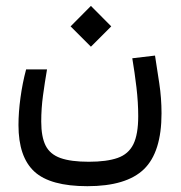

<svg xmlns="http://www.w3.org/2000/svg" viewBox="-20 -473 626 664"><path d="M282.2 170.9Q153.8 170.9 98.9 120.4Q43.9 69.8 43.9 -40.5Q43.9 -84.5 50.8 -135Q57.6 -185.5 70.3 -232.9H142.6Q134.8 -187.5 128.7 -142.6Q122.6 -97.7 122.6 -52.7Q122.6 0 137.7 30.3Q152.8 60.5 189 73.5Q225.1 86.4 287.1 86.4Q349.1 86.4 386.7 73.2Q424.3 60.1 441.2 25.9Q458 -8.3 458 -71.3Q458 -119.1 451.9 -170.7Q445.8 -222.2 437.5 -271.5L516.1 -280.8Q522.9 -236.3 530.8 -185.1Q538.6 -133.8 538.6 -81.1Q538.6 53.2 477.8 112.1Q417 170.9 282.2 170.9ZM294.4 -311.5 224.1 -381.8 294.4 -452.6 364.7 -381.8Z"/></svg>

Font: Cascadia Code NF SemiLight
Style: Regular
Weight: 350
Monospace: yes
Designer: Aaron Bell
Foundry: Saja Typeworks
Version: Version 2404.023; ttfautohint (v1.8.4)